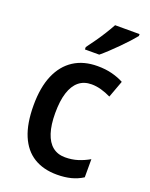

<svg xmlns="http://www.w3.org/2000/svg" viewBox="-145 -842 725 929"><g transform="rotate(20 217.0 -378.0)"><path d="M265.1 9.8Q195.3 9.8 146 -20.5Q96.7 -50.8 70.8 -112.3Q44.9 -173.8 44.9 -267.6Q44.9 -359.9 72 -422.9Q99.1 -485.8 149.9 -518.6Q200.7 -551.3 272 -551.3Q313.5 -551.3 347.4 -542.5Q381.3 -533.7 407.2 -519.5L375 -432.1Q350.1 -444.3 324.7 -451.4Q299.3 -458.5 274.9 -458.5Q235.8 -458.5 209.5 -436.8Q183.1 -415 169.7 -373Q156.2 -331.1 156.2 -268.1Q156.2 -207 169.7 -165.8Q183.1 -124.5 209.2 -103.5Q235.4 -82.5 273.9 -82.5Q308.6 -82.5 338.9 -92Q369.1 -101.6 397 -117.7V-24.4Q369.6 -6.8 337.2 1.5Q304.7 9.8 265.1 9.8ZM409.2 -766.1V-756.3Q397.9 -742.2 379.9 -722.4Q361.8 -702.6 340.6 -681.2Q319.3 -659.7 298.1 -639.9Q276.9 -620.1 259.8 -606H186V-618.2Q203.1 -641.1 220.9 -666.5Q238.8 -691.9 254.9 -717.8Q271 -743.7 283.2 -766.1Z"/></g></svg>

Font: Open Sans SemiCondensed SemiBold
Style: Regular
Weight: 600
Width: 4
Designer: Monotype Design Team
Foundry: Monotype Imaging Inc.
Version: Version 3.000